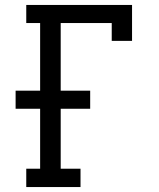

<svg xmlns="http://www.w3.org/2000/svg" viewBox="-20 -755 640 775"><path d="M86 0V-74H142V-316H43V-389H142V-662H86V-735H513V-590H431V-662H225V-389H344V-316H225V-74H305V0Z"/></svg>

Font: Iosevka Plex Etoile
Style: Regular
Weight: 400
Designer: Belleve Invis
Foundry: Belleve Invis
Version: Version 25.1.1; ttfautohint (v1.8.4)